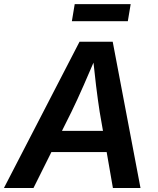

<svg xmlns="http://www.w3.org/2000/svg" viewBox="-44 -935 785 955"><path d="M-24.4 0 351.6 -727.5H516.6L654.8 0H517.6L451.7 -378.9Q442.9 -435.5 433.8 -509.3Q424.8 -583 415 -677.2H444.3Q404.8 -585.4 372.6 -511.7Q340.3 -438 311.5 -378.9L122.6 0ZM154.3 -178.7 171.9 -284.2H552.7L535.2 -178.7ZM606 -914.6 591.8 -829.6H313.5L327.6 -914.6Z"/></svg>

Font: Inter 18pt SemiBold
Style: Italic
Weight: 600
Italic angle: -9.3988°
Designer: Rasmus Andersson
Foundry: rsms
Version: Version 4.001;git-66647c0bb